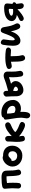

<svg xmlns="http://www.w3.org/2000/svg" viewBox="2164 -2791 839 5207"><g transform="rotate(-90 2583.5 -187.5)"><path d="M501 -34.2Q478 -34.2 459.2 -53.2Q440.4 -72.3 433.1 -103Q425.8 -130.9 420.7 -175.5Q415.5 -220.2 413.8 -253.7Q412.1 -287.1 410.4 -334.7Q408.7 -382.3 408.2 -390.1Q406.7 -413.6 403.8 -430.2H365.2Q300.8 -430.2 223.1 -417Q231 -359.9 231 -258.8Q231 -135.7 222.2 -90.8Q217.8 -65.9 197.3 -50.5Q176.8 -35.2 147.9 -35.2Q117.7 -35.2 96.4 -56.6Q75.2 -78.1 75.2 -108.9Q75.2 -129.4 78.6 -189.5Q82 -249.5 82 -275.9Q82 -322.3 75 -387Q67.9 -451.7 67.9 -480Q67.9 -500 82.3 -517.8Q96.7 -535.6 120.1 -542Q204.6 -565.9 379.9 -565.9Q559.1 -565.9 559.1 -431.2Q559.1 -231 582 -140.1Q582.5 -136.2 584.2 -129.4Q585.9 -122.6 586.9 -117.2Q587.9 -111.8 587.9 -107.9Q587.9 -76.7 562.3 -55.4Q536.6 -34.2 501 -34.2Z M967.8 -1Q837.9 -1 753.9 -77.4Q669.9 -153.8 669.9 -272.9Q669.9 -321.8 692.6 -370.6Q715.3 -419.4 750.2 -455.1Q785.2 -490.7 828.6 -512.9Q872.1 -535.2 912.1 -535.2Q935.1 -535.2 955.1 -523.9H965.8Q1092.3 -523.9 1164.1 -457Q1235.8 -390.1 1235.8 -274.9Q1235.8 -158.2 1158.7 -79.6Q1081.5 -1 967.8 -1ZM822.8 -268.1Q822.8 -210.9 861.1 -176Q899.4 -141.1 962.9 -141.1Q1017.1 -141.1 1051 -176.5Q1085 -211.9 1085 -269Q1085 -319.8 1056.2 -349.9Q1027.3 -379.9 980 -379.9Q965.3 -379.9 952.1 -373.5Q939 -367.2 930.9 -360.1Q922.9 -353 905.8 -335.9Q881.3 -311.5 867.9 -303.2Q854.5 -294.9 833 -294.9H827.1Q822.8 -275.4 822.8 -268.1Z M1420.9 68.8Q1395.5 68.8 1378.9 53.7Q1362.3 38.6 1353.8 6.1Q1345.2 -26.4 1342 -66.2Q1338.9 -106 1338.9 -166Q1338.9 -189.9 1344.2 -259Q1349.6 -328.1 1349.6 -358.9Q1349.6 -364.3 1349.1 -377Q1348.6 -389.6 1348.6 -396Q1348.6 -428.7 1374.3 -447.8Q1399.9 -466.8 1429.7 -466.8Q1464.8 -466.8 1482.9 -440.4Q1501 -414.1 1501 -370.1Q1501 -339.8 1495.6 -287.1Q1522 -313.5 1555.7 -341.8Q1589.4 -370.1 1631.3 -399.7Q1673.3 -429.2 1718.3 -448Q1763.2 -466.8 1798.8 -466.8Q1829.1 -466.8 1849.9 -443.6Q1870.6 -420.4 1870.6 -393.1Q1870.6 -366.2 1849.6 -345Q1828.6 -323.7 1793.9 -310.1Q1753.9 -293.9 1717.8 -274.9Q1681.6 -255.9 1658.4 -240Q1635.3 -224.1 1621.6 -211.4Q1607.9 -198.7 1607.9 -192.9Q1607.9 -178.7 1667 -143.8Q1726.1 -108.9 1803.7 -81.1Q1879.9 -52.7 1879.9 -11.2Q1879.9 21 1856.2 46.4Q1832.5 71.8 1797.9 71.8Q1740.7 71.8 1642.8 17.8Q1544.9 -36.1 1488.8 -91.8Q1491.2 -67.9 1497.1 -35.4Q1502.9 -2.9 1502.9 8.8Q1502.9 37.6 1478.5 53.2Q1454.1 68.8 1420.9 68.8Z M2058.6 211.9Q2026.9 211.9 2002.2 187.5Q1977.5 163.1 1977.5 118.2Q1977.5 92.3 1986.1 46.9Q1994.6 1.5 1994.6 -41Q1994.6 -122.6 1970.7 -258.3Q1946.8 -394 1942.9 -455.1Q1941.9 -477.5 1955.8 -491.2Q1969.7 -504.9 1993.7 -504.9H1994.6Q2000.5 -541 2034.2 -555.4Q2067.9 -569.8 2134.8 -569.8Q2205.1 -569.8 2266.8 -548.1Q2328.6 -526.4 2375.5 -486.1Q2422.4 -445.8 2449.5 -384Q2476.6 -322.3 2476.6 -247.1Q2476.6 -208 2460.2 -170.9Q2443.8 -133.8 2414.3 -104.5Q2384.8 -75.2 2340.1 -57.1Q2295.4 -39.1 2242.7 -39.1Q2196.3 -39.1 2151.9 -55.2Q2153.8 -21 2153.8 -2.9Q2153.8 26.4 2152.3 50Q2150.9 73.7 2147.5 99.6Q2144 125.5 2137.2 144.5Q2130.4 163.6 2120.1 179.4Q2109.9 195.3 2094.2 203.6Q2078.6 211.9 2058.6 211.9ZM2105.5 -412.1Q2105.5 -332.5 2126.5 -220.2Q2142.1 -210 2151.9 -204.6Q2161.6 -199.2 2180.2 -193.6Q2198.7 -188 2218.8 -188Q2316.4 -188 2316.4 -270Q2316.4 -314.9 2287.1 -349.4Q2257.8 -383.8 2216.1 -400.4Q2174.3 -417 2130.9 -417Q2118.7 -417 2105.5 -414.1Z M2745.1 27.8Q2668.5 27.8 2622.3 -26.1Q2576.2 -80.1 2576.2 -168Q2576.2 -229 2574 -291.5Q2571.8 -354 2569.3 -393.6Q2566.9 -433.1 2566.9 -438Q2566.9 -465.8 2595 -490Q2623 -514.2 2658.2 -514.2Q2684.6 -514.2 2703.1 -493.9Q2721.7 -473.6 2723.1 -437Q2724.1 -422.9 2724.1 -386.2Q2857.9 -421.4 2919.9 -441.9Q2954.1 -452.6 3002 -470.9Q3049.8 -489.3 3080.1 -499Q3110.4 -508.8 3131.3 -508.8Q3186 -508.8 3216.1 -479.7Q3246.1 -450.7 3246.1 -398.9Q3246.1 -384.8 3245.1 -348.6Q3244.1 -312.5 3244.1 -290Q3244.1 -178.7 3259.3 -102.1Q3260.3 -95.2 3262.2 -85.7Q3264.2 -76.2 3265.1 -70.3Q3266.1 -64.5 3266.1 -61Q3266.1 -27.8 3241.9 -2.4Q3217.8 22.9 3182.1 22.9Q3153.3 22.9 3135.5 6.1Q3117.7 -10.7 3112.3 -37.1Q3091.3 -137.7 3091.3 -250Q3091.3 -268.6 3094.2 -365.2Q3019 -335.9 2915 -308.1Q2988.3 -257.3 2988.3 -182.1Q2988.3 -137.2 2965.8 -96.9Q2943.4 -56.6 2908 -30Q2872.6 -3.4 2829.6 12.2Q2786.6 27.8 2745.1 27.8ZM2717.3 -180.2Q2717.3 -149.9 2728.3 -134.5Q2739.3 -119.1 2758.3 -119.1Q2782.7 -119.1 2809.8 -137.7Q2836.9 -156.2 2836.9 -180.2Q2836.9 -197.8 2825.4 -207.8Q2814 -217.8 2789.1 -230Q2760.7 -241.2 2724.1 -251Q2724.1 -250.5 2720.7 -222.9Q2717.3 -195.3 2717.3 -180.2Z M3393.6 -287.1Q3362.3 -287.1 3338.9 -309.3Q3315.4 -331.5 3315.4 -361.8Q3315.4 -405.3 3364.3 -423.8Q3461.4 -462.9 3625.5 -462.9Q3727.1 -462.9 3822.3 -449.2Q3857.4 -444.8 3877.9 -427Q3898.4 -409.2 3898.4 -381.8Q3898.4 -353 3875.2 -330.6Q3852.1 -308.1 3818.4 -308.1Q3803.2 -308.1 3747.8 -312.7Q3692.4 -317.4 3662.1 -318.8Q3666.5 -209 3666.5 -160.2Q3666.5 -120.6 3672.9 -86.9Q3679.2 -53.2 3685.3 -30.5Q3691.4 -7.8 3691.4 4.9Q3691.4 33.7 3666.7 54Q3642.1 74.2 3613.3 74.2Q3589.4 74.2 3573.5 62.7Q3557.6 51.3 3544.4 25.9Q3515.1 -32.7 3515.1 -199.2Q3515.1 -220.7 3512.2 -310.1Q3489.3 -306.2 3450.2 -296.6Q3411.1 -287.1 3393.6 -287.1Z M4084 -53.2Q4045.9 -53.2 4018.1 -69.6Q3990.2 -85.9 3974.9 -115Q3959.5 -144 3952.6 -178Q3945.8 -211.9 3945.8 -252Q3945.8 -312 3953.9 -393.1Q3961.9 -474.1 3970.7 -515.1Q3976.6 -548.8 3992.4 -567.4Q4008.3 -585.9 4029.8 -585.9Q4064.5 -585.9 4092 -562.5Q4119.6 -539.1 4119.6 -509.8Q4119.6 -492.7 4106.7 -410.4Q4093.8 -328.1 4093.8 -284.2Q4093.8 -267.1 4094.2 -256.3Q4094.7 -245.6 4096.9 -232.7Q4099.1 -219.7 4104.7 -213.4Q4110.4 -207 4118.7 -207Q4161.1 -207 4222.7 -345.2Q4237.3 -375.5 4252 -415.3Q4266.6 -455.1 4276.1 -482.4Q4285.6 -509.8 4297.6 -535.4Q4309.6 -561 4324.7 -574Q4339.8 -586.9 4359.9 -586.9Q4398.9 -586.9 4422.1 -564.9Q4445.3 -543 4449.7 -507.8Q4472.7 -368.2 4489.7 -307.1Q4500 -269.5 4516.6 -235.1Q4533.2 -200.7 4543.5 -178.7Q4553.7 -156.7 4553.7 -137.2Q4553.7 -105.5 4529.3 -81.3Q4504.9 -57.1 4472.7 -57.1Q4431.6 -57.1 4406 -98.1Q4380.4 -139.2 4356.9 -226.1Q4343.3 -281.7 4336.9 -313Q4335 -307.6 4329.3 -292Q4323.7 -276.4 4320.8 -268.1Q4282.2 -165 4217.5 -109.1Q4152.8 -53.2 4084 -53.2Z M4682.6 37.1Q4656.2 37.1 4636.5 19Q4616.7 1 4616.7 -27.8Q4616.7 -65.4 4667.5 -87.9Q4732.9 -117.2 4781.7 -150.9Q4704.1 -160.6 4659.4 -198Q4614.7 -235.4 4614.7 -292Q4614.7 -316.4 4624.8 -341.6Q4634.8 -366.7 4655.3 -392.1Q4675.8 -417.5 4712.6 -439.5Q4749.5 -461.4 4797.9 -475.1Q4870.1 -495.1 4977.5 -495.1Q5093.8 -495.1 5093.8 -414.1Q5093.8 -389.2 5087.6 -338.4Q5081.5 -287.6 5080.6 -266.1Q5102.5 -263.7 5114 -253.7Q5125.5 -243.7 5125.5 -220.2Q5125.5 -185.5 5081.5 -167Q5086.4 -109.4 5092.8 -74.2Q5099.6 -34.2 5099.6 -32.2Q5099.6 -2.9 5082.3 17.6Q5064.9 38.1 5039.6 38.1Q4971.2 38.1 4950.7 -28.8Q4939 -66.4 4935.5 -133.8Q4872.1 -68.8 4797.6 -15.9Q4723.1 37.1 4682.6 37.1ZM4760.7 -298.8Q4760.7 -250 4886.7 -250Q4901.9 -250 4941.9 -253.9Q4947.8 -318.4 4947.8 -336.9Q4947.8 -355.5 4941.7 -362.3Q4935.5 -369.1 4919.9 -369.1Q4881.3 -369.1 4840.8 -356Q4808.6 -346.7 4784.7 -330.8Q4760.7 -314.9 4760.7 -298.8Z"/></g></svg>

Font: Shantell Sans Bouncy
Style: Bold
Weight: 700
Designer: Stephen Nixon, Anya Danilova, Shantell Martin
Foundry: Arrow Type
Version: Version 1.006;[9816181b4]